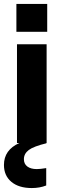

<svg xmlns="http://www.w3.org/2000/svg" viewBox="-29 -724 314 972"><path d="M54 -563V-704H210V-563ZM57 0V-500H207V0H204L207 1Q141 17 116.5 35.5Q92 54 92 82Q92 106 109.5 119Q127 132 157 132Q175 132 205 127V215Q172 228 132 228Q66 228 28.5 196.5Q-9 165 -9 111Q-9 35 69 0Z"/></svg>

Font: CBA Beacon Sans Extra Bold
Style: Regular
Weight: 800
Designer: Wei Huang
Foundry: Wei Huang
Version: Version 1.002